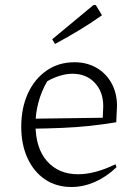

<svg xmlns="http://www.w3.org/2000/svg" viewBox="-20 -741 537 768"><path d="M266 7Q205 7 160 -23.5Q115 -54 90 -108.5Q65 -163 65 -234Q65 -309 91.5 -367Q118 -425 166 -458.5Q214 -492 278 -492Q328 -492 366.5 -469.5Q405 -447 426.5 -407.5Q448 -368 448 -317L445 -252Q391 -243 339.5 -237.5Q288 -232 230 -229.5Q172 -227 98 -226V-266L391 -270L393 -316Q393 -374 359 -410Q325 -446 270 -446Q246 -446 219.5 -438Q193 -430 169 -416Q146 -377 134 -332.5Q122 -288 122 -244Q122 -148 168.5 -96Q215 -44 292 -44Q360 -44 442 -84L446 -72Q405 -33 359 -13Q313 7 266 7ZM200 -565 189 -584 354 -721H363L388 -680Q343 -648 295.5 -619.5Q248 -591 200 -565Z"/></svg>

Font: Piazzolla Thin ExtraLight
Style: Regular
Weight: 250
Version: Version 2.005